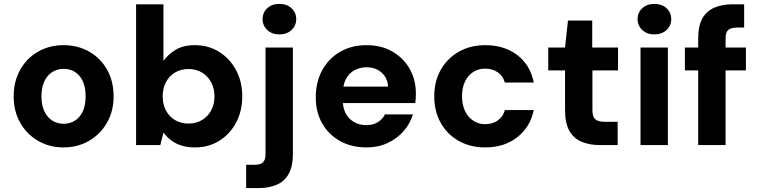

<svg xmlns="http://www.w3.org/2000/svg" viewBox="-20 -742 3874 982"><path d="M305 12Q233 12 175 -21.5Q117 -55 83.5 -114Q50 -173 50 -249Q50 -326 83.5 -385.5Q117 -445 175 -478Q233 -511 305 -511Q378 -511 436 -478Q494 -445 527.5 -386Q561 -327 561 -249Q561 -173 527 -114Q493 -55 435 -21.5Q377 12 305 12ZM305 -109Q337 -109 362.5 -124.5Q388 -140 403 -171.5Q418 -203 418 -250Q418 -296 403 -327.5Q388 -359 362.5 -374.5Q337 -390 306 -390Q275 -390 249 -374.5Q223 -359 207.5 -327.5Q192 -296 192 -249Q192 -203 207.5 -171.5Q223 -140 248.5 -124.5Q274 -109 305 -109Z M977 12Q940 12 910 3Q880 -6 856.5 -23.5Q833 -41 816 -64L800 0H676V-720H816V-431Q840 -464 878.5 -487.5Q917 -511 977 -511Q1046 -511 1100.5 -477Q1155 -443 1187 -384Q1219 -325 1219 -249Q1219 -174 1187.5 -115Q1156 -56 1101.5 -22Q1047 12 977 12ZM944 -110Q983 -110 1013 -128Q1043 -146 1060 -177Q1077 -208 1077 -249Q1077 -289 1060 -321Q1043 -353 1013 -371Q983 -389 944 -389Q905 -389 875 -371Q845 -353 828.5 -321.5Q812 -290 812 -249Q812 -209 828.5 -177.5Q845 -146 875 -128Q905 -110 944 -110Z M1239 220V101H1280Q1312 101 1325 88.5Q1338 76 1338 47V-499H1478V46Q1478 109 1456.5 147.5Q1435 186 1395 203Q1355 220 1301 220ZM1409 -566Q1371 -566 1347 -588.5Q1323 -611 1323 -644Q1323 -678 1347 -700Q1371 -722 1409 -722Q1447 -722 1471 -700Q1495 -678 1495 -644Q1495 -611 1471 -588.5Q1447 -566 1409 -566Z M1855 12Q1778 12 1719.5 -20.5Q1661 -53 1628 -110.5Q1595 -168 1595 -244Q1595 -322 1627.5 -382Q1660 -442 1718.5 -476.5Q1777 -511 1855 -511Q1930 -511 1986.5 -478.5Q2043 -446 2075 -390.5Q2107 -335 2107 -263Q2107 -253 2106.5 -240.5Q2106 -228 2104 -215H1694V-299H1965Q1962 -344 1931.5 -371Q1901 -398 1855 -398Q1822 -398 1793.5 -383Q1765 -368 1749 -337Q1733 -306 1733 -259V-230Q1733 -191 1748 -162.5Q1763 -134 1790.5 -118Q1818 -102 1854 -102Q1889 -102 1913 -117.5Q1937 -133 1949 -157H2092Q2078 -110 2044.5 -71.5Q2011 -33 1962.5 -10.5Q1914 12 1855 12Z M2462 12Q2385 12 2326 -21.5Q2267 -55 2234 -114Q2201 -173 2201 -249Q2201 -326 2234 -384.5Q2267 -443 2326 -477Q2385 -511 2462 -511Q2559 -511 2625.5 -460.5Q2692 -410 2710 -320H2562Q2553 -353 2526 -372Q2499 -391 2461 -391Q2427 -391 2400.5 -374Q2374 -357 2358.5 -325.5Q2343 -294 2343 -249Q2343 -217 2352 -190.5Q2361 -164 2377 -145.5Q2393 -127 2414.5 -117Q2436 -107 2461 -107Q2486 -107 2506.5 -115.5Q2527 -124 2541.5 -140Q2556 -156 2562 -179H2710Q2692 -92 2625.5 -40Q2559 12 2462 12Z M3048 0Q2995 0 2954.5 -17Q2914 -34 2892 -73Q2870 -112 2870 -179V-382H2784V-499H2870L2885 -637H3009V-499H3141V-382H3010V-178Q3010 -145 3024.5 -132Q3039 -119 3074 -119H3139V0Z M3256 0V-499H3396V0ZM3326 -566Q3289 -566 3265 -588.5Q3241 -611 3241 -644Q3241 -678 3265 -700Q3289 -722 3326 -722Q3365 -722 3389 -700Q3413 -678 3413 -644Q3413 -611 3389 -588.5Q3365 -566 3326 -566Z M3551 0V-546Q3551 -610 3572.5 -648Q3594 -686 3634 -703Q3674 -720 3727 -720H3786V-601H3749Q3718 -601 3704.5 -588.5Q3691 -576 3691 -546V0ZM3483 -382V-499H3795V-382Z"/></svg>

Font: DM Sans 20pt ExtraBold
Style: Regular
Weight: 800
Version: Version 4.004;gftools[0.9.30]